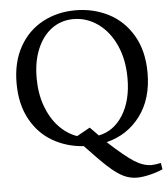

<svg xmlns="http://www.w3.org/2000/svg" viewBox="-62 -805 937 1071"><g transform="rotate(-5 406.5 -270.0)"><path d="M400 -750Q500 -750 584.5 -707Q669 -664 720 -577.5Q771 -491 771 -367Q771 -222 699.5 -126.5Q628 -31 510 -2Q602 83 652.5 115Q703 147 749 147Q768 147 801 140L807 176Q776 190 734.5 200Q693 210 661 210Q621 210 583.5 191Q546 172 501 130.5Q456 89 381 9Q287 3 209 -41.5Q131 -86 84.5 -170.5Q38 -255 38 -373Q38 -490 85.5 -575.5Q133 -661 215.5 -705.5Q298 -750 400 -750ZM349 -50 423 -91 470 -43Q555 -60 606 -141.5Q657 -223 657 -347Q657 -452 620.5 -532.5Q584 -613 521.5 -657.5Q459 -702 385 -702Q316 -702 263.5 -663.5Q211 -625 181.5 -555Q152 -485 152 -392Q152 -306 177.5 -235.5Q203 -165 247.5 -117.5Q292 -70 349 -50Z"/></g></svg>

Font: Minipax
Style: Regular
Weight: 400
Designer: Raphaël Ronot, Igor Stepanchenko (Cyrillic)
Foundry: steppetype
Version: Version 1.002